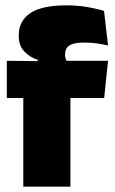

<svg xmlns="http://www.w3.org/2000/svg" viewBox="-20 -697 428 717"><path d="M228 -677Q269.5 -677 306 -670.8Q342.5 -664.5 368.5 -656L383.5 -527Q364.5 -531.5 343 -534.8Q321.5 -538 296.5 -538Q266.5 -538 250.5 -532.5Q234.5 -527 228.8 -517Q223 -507 223 -493.5V-492.5Q223 -482.5 226.2 -475Q229.5 -467.5 234.5 -460.5L121 -456.5V-473.5Q91.5 -483 70.8 -504.8Q50 -526.5 50 -562.5V-565Q50 -619 93.2 -648Q136.5 -677 228 -677ZM67 0V-420.5H243V0ZM5.5 -331V-470L145 -468.5L211 -470H383.5L369 -331Z"/></svg>

Font: Anek Latin ExtraBold
Style: Regular
Weight: 800
Designer: Yesha Goshar
Foundry: Ek Type
Version: Version 1.003